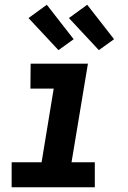

<svg xmlns="http://www.w3.org/2000/svg" viewBox="-20 -788 540 808"><path d="M29 0V-105H155L206 -415H108L109 -520H350L281 -105H379V0ZM396 -577 270 -712 347 -768 460 -623ZM226 -577 100 -712 177 -768 290 -623Z"/></svg>

Font: Iosevka SS18 Extrabold
Style: Italic
Weight: 800
Italic angle: -9°
Monospace: yes
Designer: Belleve Invis
Foundry: Belleve Invis
Version: Version 25.1.1; ttfautohint (v1.8.4)